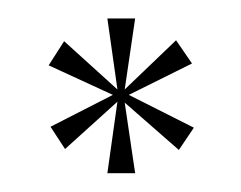

<svg xmlns="http://www.w3.org/2000/svg" viewBox="-20 -719 259 206"><path d="M101.1 -617.2 32.2 -648.9 48.8 -674.8 106 -623 95.2 -699.2H125L113.8 -623L168.9 -675.8L186 -650.9L118.2 -617.2L188 -582L171.9 -558.1L113.8 -608.9L125 -533.2H95.2L106 -609.9L49.8 -559.1L34.2 -583Z"/></svg>

Font: Moniqa Narrow Heading
Style: Regular
Weight: 400
Width: 4
Designer: Rajesh Rajput
Foundry: Rajesh Rajput
Version: Version 1.000